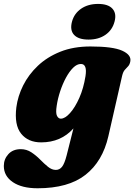

<svg xmlns="http://www.w3.org/2000/svg" viewBox="-70 -730 702 1004"><path d="M496.5 -17Q466.5 114 377 184.2Q287.5 254.5 126.5 254.5Q44.5 254.5 -2.8 222.5Q-50 190.5 -50 138Q-50 102 -26.2 76Q-2.5 50 38.5 50Q69 50 94 66.5Q119 83 140 104.5Q161 126 181 142.2Q201 158.5 222 158.5Q241.5 158.5 254.5 142Q267.5 125.5 278.5 82.5L314 -58.5Q249 14.5 145 14.5Q77 14.5 40.5 -31Q4 -76.5 15.5 -169Q23 -227 51.2 -283.5Q79.5 -340 128 -386Q176.5 -432 245.2 -459.5Q314 -487 402.5 -487Q520 -487 568.8 -465Q617.5 -443 611.5 -409.5Q608.5 -392.5 600 -383.5Q591.5 -374.5 582.5 -364.5Q573.5 -354.5 568.5 -333ZM226.5 -177Q220.5 -139 228 -124.2Q235.5 -109.5 248 -109.5Q270 -109.5 296.2 -138.8Q322.5 -168 344.8 -218.2Q367 -268.5 377 -331.5Q387 -395.5 353 -395.5Q332.5 -395.5 312.5 -375.8Q292.5 -356 275 -323.8Q257.5 -291.5 244.8 -253Q232 -214.5 226.5 -177ZM393 -523Q340.5 -523 317.5 -547.5Q294.5 -572 306.5 -617Q318 -659.5 354.2 -684.5Q390.5 -709.5 443 -709.5Q495.5 -709.5 518 -684.5Q540.5 -659.5 529 -617Q517.5 -573 481.5 -548Q445.5 -523 393 -523Z"/></svg>

Font: Fraunces 9pt S050 Black
Style: Italic
Weight: 900
Italic angle: -16°
Version: Version 1.000; ttfautohint (v1.8.3)